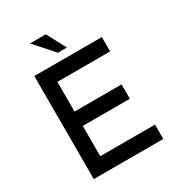

<svg xmlns="http://www.w3.org/2000/svg" viewBox="-211 -1040 1077 1170"><g transform="rotate(-30 327.5 -455.0)"><path d="M103 -725H578V-624H207V-415H538V-314H207V-101H592V0H103ZM180 -910H291L362 -776H299Z"/></g></svg>

Font: Reem Kufi Fun
Style: Regular
Weight: 400
Designer: Khaled Hosny
Version: Version 1.005